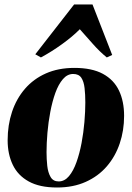

<svg xmlns="http://www.w3.org/2000/svg" viewBox="-20 -820 586 854"><path d="M311 -518Q389 -518 437.8 -491.5Q486.5 -465 509.2 -417.2Q532 -369.5 532 -304.5Q532 -239.5 512.5 -181.8Q493 -124 455 -80Q417 -36 361.2 -11Q305.5 14 233.5 14Q156.5 14 108 -12.8Q59.5 -39.5 36.8 -87Q14 -134.5 14 -196Q14 -264 33.5 -322.5Q53 -381 91 -425Q129 -469 184.2 -493.5Q239.5 -518 311 -518ZM305.5 -491Q279.5 -491 259.8 -468Q240 -445 226.2 -406.8Q212.5 -368.5 203.8 -322.5Q195 -276.5 191 -229.5Q187 -182.5 187 -143Q187 -112.5 190.2 -82.5Q193.5 -52.5 205 -32.8Q216.5 -13 241 -13Q267 -13 286.8 -36.5Q306.5 -60 320.2 -98.8Q334 -137.5 342.8 -184Q351.5 -230.5 355.5 -277.5Q359.5 -324.5 359.5 -364Q359.5 -399.5 356.2 -428.2Q353 -457 341.8 -474Q330.5 -491 305.5 -491ZM162 -564.5 137 -578.5 309.5 -800H391.5L479 -575.5L455 -564.5Q423 -590.5 392.2 -625.5Q361.5 -660.5 335 -690Q303 -657.5 256.2 -623.8Q209.5 -590 162 -564.5Z"/></svg>

Font: Merriweather 144pt Black
Style: Italic
Weight: 900
Italic angle: -7.8°
Version: Version 2.101